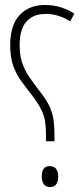

<svg xmlns="http://www.w3.org/2000/svg" viewBox="-20 -744 338 772"><path d="M165 -176V-197Q165 -230 161.5 -254.5Q158 -279 145.5 -304Q133 -329 108 -362Q85 -391 65 -418.5Q45 -446 33 -480Q21 -514 21 -562Q21 -643 59 -683.5Q97 -724 161 -724Q196 -724 226.5 -714Q257 -704 279 -689L262 -658Q241 -672 216 -680Q191 -688 163 -688Q113 -688 86 -657Q59 -626 59 -563Q59 -523 68.5 -493.5Q78 -464 96 -437Q114 -410 139 -378Q163 -348 176 -322.5Q189 -297 194 -268.5Q199 -240 199 -200V-176ZM181 8Q148 8 148 -36Q148 -76 180 -76Q198 -76 206 -64.5Q214 -53 214 -34Q214 -15 206.5 -3.5Q199 8 181 8Z"/></svg>

Font: Noto Sans Arabic UI XCn XLt
Style: Regular
Weight: 200
Width: 2
Designer: Monotype Design Team, Nadine Chahine and Nizar Qandah
Foundry: Monotype Imaging Inc.
Version: Version 2.010; ttfautohint (v1.8.4.7-5d5b)